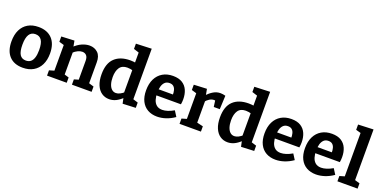

<svg xmlns="http://www.w3.org/2000/svg" viewBox="-15 -1606 4864 2447"><g transform="rotate(20 2417.0 -383.0)"><path d="M295.7 -546Q414.3 -546 480.3 -476Q546.3 -406 546.3 -276.7Q546.3 -187.3 514 -122.7Q481.7 -58 421.7 -23Q361.7 12 277.7 12Q159.7 12 95.2 -57.8Q30.7 -127.7 30.7 -257Q30.7 -347.3 62.2 -411.8Q93.7 -476.3 152.8 -511.2Q212 -546 295.7 -546ZM289 -446.3Q232 -446.3 204.2 -401.5Q176.3 -356.7 176.3 -263.7Q176.3 -171.3 203.2 -129.5Q230 -87.7 285 -87.7Q324.7 -87.7 350 -108Q375.3 -128.3 388 -169.2Q400.7 -210 400.7 -270.3Q400.7 -361.3 372.8 -403.8Q345 -446.3 289 -446.3Z M606.3 0V-71.7L690 -96.3L673 -75.7V-457L690 -434.3L606.3 -459V-530.7L782 -539L799.7 -443.3L781.7 -449.7Q830.3 -498.7 884.3 -522.3Q938.3 -546 987.3 -546Q1054.7 -546 1099.7 -503.7Q1144.7 -461.3 1144 -374.7V-75.7L1131 -95.7L1210.7 -71.7V0H944V-71.7L1020.3 -94.3L1004 -73V-345Q1004 -394 982.7 -416.8Q961.3 -439.7 926.3 -439.7Q899 -439.7 867 -424.8Q835 -410 803.7 -380.3L813 -401.3V-73L800 -93.7L873 -71.7V0Z M1450.7 12Q1393.3 12 1348.7 -18.5Q1304 -49 1278.5 -109Q1253 -169 1253 -255.3Q1253 -403 1328.2 -474.5Q1403.3 -546 1539.3 -546Q1560.7 -546 1582.8 -543.8Q1605 -541.7 1628.7 -536.7L1603 -521.3V-686.3L1613.3 -672.3L1531.3 -698.7V-770L1743 -778.3V-78.3L1726 -98.3L1809.7 -72.3V-0.7L1634 7.3L1615.7 -79L1630.3 -74Q1586.3 -31 1542.5 -9.5Q1498.7 12 1450.7 12ZM1504.7 -91Q1531 -91 1559.8 -105.5Q1588.7 -120 1619.7 -148L1603 -106V-465L1620 -432.7Q1572.7 -446.3 1535 -446.3Q1464 -446.3 1431.3 -398.7Q1398.7 -351 1398.7 -268.3Q1398.7 -214 1411.7 -174Q1424.7 -134 1448.5 -112.5Q1472.3 -91 1504.7 -91Z M2099.8 12Q2027.2 12 1972.3 -18.7Q1917.4 -49.4 1886.9 -109.5Q1856.4 -169.6 1856.4 -257.2Q1856.4 -347.2 1888.5 -411.7Q1920.6 -476.2 1979.7 -511.1Q2038.8 -546 2119.2 -546Q2197 -546 2245.9 -515.2Q2294.8 -484.4 2317.9 -430.9Q2341 -377.4 2341 -309.6Q2341 -293 2339.6 -276.2Q2338.2 -259.4 2335 -240H1969.2V-322.6H2214.6L2196.8 -310.2Q2197.8 -350 2189.6 -380.4Q2181.4 -410.8 2161.6 -427.9Q2141.8 -445 2107.6 -445Q2068.6 -445 2045 -422.3Q2021.4 -399.6 2010.8 -361.8Q2000.2 -324 2000.2 -277.4Q2000.2 -224 2013.2 -182.1Q2026.2 -140.2 2055.7 -115.9Q2085.2 -91.6 2133.4 -91.6Q2166.6 -91.6 2206.3 -104.2Q2246 -116.8 2288.6 -141.6L2335.6 -67.4Q2277.6 -27.2 2217.5 -7.6Q2157.4 12 2099.8 12Z M2403.3 0V-71.7L2483.7 -95L2470 -73.7V-457.7L2485.7 -434.3L2403.3 -459V-530.7L2579 -539L2596.7 -444L2578.7 -448.3Q2624.3 -495.3 2668 -520.7Q2711.7 -546 2761.7 -546Q2793.7 -546 2829.7 -536L2821.3 -351H2739.7L2725 -459.3L2738 -432Q2732.3 -434 2725.8 -435Q2719.3 -436 2713 -436Q2682 -436 2651.7 -416.8Q2621.3 -397.7 2598.7 -368.3L2610 -406V-73.7L2593.7 -95L2693.3 -71.7V0Z M3056.7 12Q2999.3 12 2954.7 -18.5Q2910 -49 2884.5 -109Q2859 -169 2859 -255.3Q2859 -403 2934.2 -474.5Q3009.3 -546 3145.3 -546Q3166.7 -546 3188.8 -543.8Q3211 -541.7 3234.7 -536.7L3209 -521.3V-686.3L3219.3 -672.3L3137.3 -698.7V-770L3349 -778.3V-78.3L3332 -98.3L3415.7 -72.3V-0.7L3240 7.3L3221.7 -79L3236.3 -74Q3192.3 -31 3148.5 -9.5Q3104.7 12 3056.7 12ZM3110.7 -91Q3137 -91 3165.8 -105.5Q3194.7 -120 3225.7 -148L3209 -106V-465L3226 -432.7Q3178.7 -446.3 3141 -446.3Q3070 -446.3 3037.3 -398.7Q3004.7 -351 3004.7 -268.3Q3004.7 -214 3017.7 -174Q3030.7 -134 3054.5 -112.5Q3078.3 -91 3110.7 -91Z M3705.8 12Q3633.2 12 3578.3 -18.7Q3523.4 -49.4 3492.9 -109.5Q3462.4 -169.6 3462.4 -257.2Q3462.4 -347.2 3494.5 -411.7Q3526.6 -476.2 3585.7 -511.1Q3644.8 -546 3725.2 -546Q3803 -546 3851.9 -515.2Q3900.8 -484.4 3923.9 -430.9Q3947 -377.4 3947 -309.6Q3947 -293 3945.6 -276.2Q3944.2 -259.4 3941 -240H3575.2V-322.6H3820.6L3802.8 -310.2Q3803.8 -350 3795.6 -380.4Q3787.4 -410.8 3767.6 -427.9Q3747.8 -445 3713.6 -445Q3674.6 -445 3651 -422.3Q3627.4 -399.6 3616.8 -361.8Q3606.2 -324 3606.2 -277.4Q3606.2 -224 3619.2 -182.1Q3632.2 -140.2 3661.7 -115.9Q3691.2 -91.6 3739.4 -91.6Q3772.6 -91.6 3812.3 -104.2Q3852 -116.8 3894.6 -141.6L3941.6 -67.4Q3883.6 -27.2 3823.5 -7.6Q3763.4 12 3705.8 12Z M4254.8 12Q4182.2 12 4127.3 -18.7Q4072.4 -49.4 4041.9 -109.5Q4011.4 -169.6 4011.4 -257.2Q4011.4 -347.2 4043.5 -411.7Q4075.6 -476.2 4134.7 -511.1Q4193.8 -546 4274.2 -546Q4352 -546 4400.9 -515.2Q4449.8 -484.4 4472.9 -430.9Q4496 -377.4 4496 -309.6Q4496 -293 4494.6 -276.2Q4493.2 -259.4 4490 -240H4124.2V-322.6H4369.6L4351.8 -310.2Q4352.8 -350 4344.6 -380.4Q4336.4 -410.8 4316.6 -427.9Q4296.8 -445 4262.6 -445Q4223.6 -445 4200 -422.3Q4176.4 -399.6 4165.8 -361.8Q4155.2 -324 4155.2 -277.4Q4155.2 -224 4168.2 -182.1Q4181.2 -140.2 4210.7 -115.9Q4240.2 -91.6 4288.4 -91.6Q4321.6 -91.6 4361.3 -104.2Q4401 -116.8 4443.6 -141.6L4490.6 -67.4Q4432.6 -27.2 4372.5 -7.6Q4312.4 12 4254.8 12Z M4751.3 -81.7 4741 -94.3 4818 -71.7V0H4544.7V-71.7L4621.7 -94.3L4611.3 -81.7V-687L4620.3 -677L4544.7 -698.3V-770L4751.3 -778.3Z"/></g></svg>

Font: Bitter Thin
Style: Regular
Weight: 100
Designer: Sol Matas, and Bitter project Authors
Foundry: Sol Matas
Version: Version 2.002